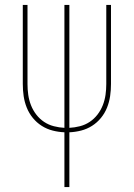

<svg xmlns="http://www.w3.org/2000/svg" viewBox="-20 -755 540 775"><path d="M240 0V-221Q216 -222 192.5 -228Q169 -234 148.5 -247Q128 -260 112.5 -279Q97 -298 88 -320.5Q79 -343 75.5 -367Q72 -391 72 -416V-735H91V-416Q91 -394 94 -372.5Q97 -351 105 -330.5Q113 -310 126.5 -292.5Q140 -275 158 -263Q176 -251 197.5 -245.5Q219 -240 240 -239V-735H260V-239Q281 -240 302.5 -245.5Q324 -251 342 -263Q360 -275 373.5 -292.5Q387 -310 395 -330.5Q403 -351 406 -372.5Q409 -394 409 -416V-735H428V-416Q428 -391 424.5 -367Q421 -343 412 -320.5Q403 -298 387.5 -279Q372 -260 351.5 -247Q331 -234 307.5 -228Q284 -222 260 -221V0Z"/></svg>

Font: Zed Mono Thin
Style: Regular
Weight: 100
Monospace: yes
Designer: Belleve Invis
Foundry: Belleve Invis
Version: Version 1.0.0; ttfautohint (v1.8.4)